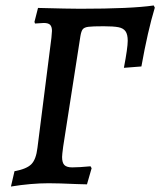

<svg xmlns="http://www.w3.org/2000/svg" viewBox="-20 -670 586 702"><path d="M33 -44Q77 -52 94.5 -69.5Q112 -87 117 -130L168 -532Q170 -552 170 -557Q170 -572 163.5 -579Q157 -586 140 -586L108 -584L106 -590L119 -641Q233 -638 273 -638Q460 -638 542 -650L546 -642Q520 -556 497 -427L433 -422Q447 -495 447 -521Q447 -544 439 -555.5Q431 -567 413 -570.5Q395 -574 359 -574Q318 -574 303 -572Q288 -570 282.5 -563Q277 -556 274 -538L211 -134Q207 -104 207 -96Q207 -75 215.5 -66.5Q224 -58 244 -58Q269 -58 311 -62L315 -55L298 4L261 3Q193 0 158 0Q94 0 20 12Z"/></svg>

Font: Alegreya SC Medium
Style: Italic
Weight: 500
Italic angle: -7°
Designer: Juan Pablo del Peral
Foundry: Huerta Tipografica
Version: Version 2.007; ttfautohint (v1.6)